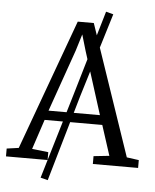

<svg xmlns="http://www.w3.org/2000/svg" viewBox="-65 -867 829 1025"><g transform="rotate(5 350.0 -354.5)"><path d="M190.5 97 328.5 -364.5 461.5 -816 501 -805.5 362.5 -352.5 229.5 107ZM60.5 -51 315.5 -750H401.5L639.5 -51L704.5 -42V0H462V-42L546 -51L494 -212H185L132 -52L219.5 -42V0H-3.5V-42ZM477 -263 371 -597.5 345.5 -684 318 -594.5 201.5 -263Z"/></g></svg>

Font: Merriweather 24pt Light
Style: Regular
Weight: 300
Designer: Eben Sorkin
Foundry: Eben Sorkin
Version: Version 2.100